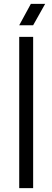

<svg xmlns="http://www.w3.org/2000/svg" viewBox="-20 -970 269 990"><path d="M150.9 -779.8V0H79.1V-779.8ZM139.2 -950.2H212.9L150.9 -839.8H79.1Z"/></svg>

Font: Cooper Hewitt
Style: Book
Weight: 705
Designer: Village Type and Design LLC
Foundry: Cooper Hewitt Smithsonian Design Museum
Version: 1.000